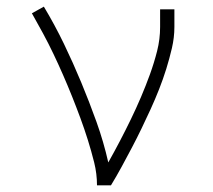

<svg xmlns="http://www.w3.org/2000/svg" viewBox="-20 -558 640 578"><path d="M272 0Q272 -35 263.5 -69Q255 -103 244.5 -136.5Q234 -170 222 -202.5Q210 -235 197 -267.5Q184 -300 170 -332Q156 -364 141 -395.5Q126 -427 109.5 -457.5Q93 -488 76 -518L112 -538Q145 -483 172.5 -426Q200 -369 224.5 -310Q249 -251 270.5 -191Q292 -131 306 -69Q324 -101 341 -133.5Q358 -166 374 -199Q390 -232 404.5 -266Q419 -300 431.5 -334.5Q444 -369 453 -404.5Q462 -440 462 -477V-530H505V-477Q505 -445 497.5 -413Q490 -381 480.5 -350.5Q471 -320 459 -289.5Q447 -259 433.5 -229.5Q420 -200 406 -171Q392 -142 377 -113.5Q362 -85 346.5 -56.5Q331 -28 314 0Z"/></svg>

Font: Iosevka Curly XLtEx
Style: Regular
Weight: 200
Width: 7
Monospace: yes
Designer: Belleve Invis
Foundry: Belleve Invis
Version: Version 11.1.0; ttfautohint (v1.8.3)